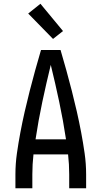

<svg xmlns="http://www.w3.org/2000/svg" viewBox="-20 -1001 540 1021"><path d="M62 0V-74Q62 -130 70 -186Q78 -242 88.5 -297.5Q99 -353 111.5 -408Q124 -463 138 -517.5Q152 -572 167 -626.5Q182 -681 198 -735H302Q318 -681 333 -626.5Q348 -572 362 -517.5Q376 -463 388.5 -408Q401 -353 411.5 -297.5Q422 -242 430 -186Q438 -130 438 -74V0H348V-74Q348 -100 346.5 -127Q345 -154 342 -180H158Q155 -154 153.5 -127Q152 -100 152 -74V0ZM331 -260Q316 -360 295 -459Q274 -558 250 -656Q226 -558 205 -459Q184 -360 169 -260ZM262 -794 130 -929 195 -981 315 -836Z"/></svg>

Font: Iosevka Term Curly Medium
Style: Regular
Weight: 500
Designer: Belleve Invis
Foundry: Belleve Invis
Version: Version 32.3.0